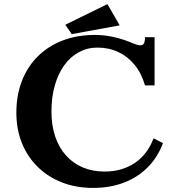

<svg xmlns="http://www.w3.org/2000/svg" viewBox="-20 -900 880 940"><path d="M505.9 -879.9 565.9 -775.9 331.1 -732.9 299.8 -778.8ZM689.9 -481.9Q672.9 -541 639.2 -582.3Q605.5 -623.5 559.1 -645.3Q512.7 -667 457 -667Q407.2 -667 366 -644.5Q324.7 -622.1 294.7 -580.6Q264.6 -539.1 248.3 -481.7Q231.9 -424.3 231.9 -354Q231.9 -286.1 250.2 -231.7Q268.6 -177.2 303 -138.9Q337.4 -100.6 385.3 -80.3Q433.1 -60.1 492.2 -60.1Q576.7 -60.1 639.4 -101.8Q702.1 -143.6 731.9 -223.1L777.8 -199.2Q752 -129.9 703.1 -80.8Q654.3 -31.7 586.7 -5.9Q519 20 436 20Q352.5 20 283.7 -6.8Q214.8 -33.7 164.8 -82.8Q114.7 -131.8 87.4 -199.2Q60.1 -266.6 60.1 -348.1Q60.1 -434.1 87.4 -504.2Q114.7 -574.2 165.5 -624.5Q216.3 -674.8 287.1 -701.9Q357.9 -729 444.8 -729Q489.3 -729 535.4 -719Q581.5 -709 630.9 -688Q642.1 -683.6 650.9 -680.9Q659.7 -678.2 667 -678.2Q679.2 -678.2 684.3 -686.8Q689.5 -695.3 689.9 -717.8H736.8V-481.9Z"/></svg>

Font: BIZ UDPMincho
Style: Bold
Weight: 700
Designer: TypeBank Co., Ltd.
Foundry: Morisawa Inc.
Version: Version 1.06